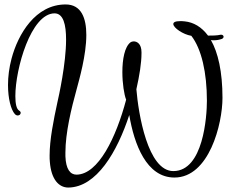

<svg xmlns="http://www.w3.org/2000/svg" viewBox="-20 -788 1084 863"><path d="M287 55C414 54 507 -106 561 -271C583 -140 638 10 764 10C920 10 980 -231 980 -348C980 -466 960 -552 928 -608C933 -607 937 -607 942 -607C954 -607 965 -609 977 -613C982 -615 985 -619 985 -623C985 -627 981 -632 975 -632H972C956 -628 933 -628 915 -628C886 -667 850 -688 810 -692C802 -693 795 -693 790 -693C768 -693 759 -688 759 -680C759 -663 803 -633 840 -627C886 -568 910 -461 910 -335C910 -265 894 -19 759 -19C644 -19 602 -277 593 -387C607 -449 616 -505 616 -549V-553C616 -591 596 -602 581 -602C575 -602 570 -600 567 -598C540 -578 530 -521 530 -464C530 -413 538 -362 547 -340C502 -170 422 -4 324 -3C296 -3 276 -27 274 -86V-102C274 -192 301 -302 324 -385C336 -430 368 -540 368 -631C368 -706 346 -768 275 -768C139 -768 61 -634 32 -525C21 -484 16 -443 16 -406C16 -345 29 -295 47 -275C51 -271 55 -269 60 -269C67 -269 73 -274 73 -281C73 -284 71 -288 66 -291C54 -298 49 -322 49 -356C49 -479 119 -727 225 -728C265 -728 277 -677 277 -610C277 -502 244 -354 238 -328C221 -249 203 -161 203 -89C203 -79 203 -70 204 -61C210 19 245 55 287 55Z"/></svg>

Font: Style Script
Style: Regular
Weight: 400
Designer: Robert E. Leuschke
Foundry: Robert E. Leuschke
Version: Version 1.010